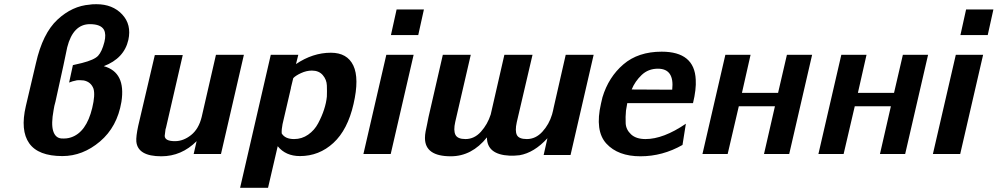

<svg xmlns="http://www.w3.org/2000/svg" viewBox="-20 -733 4749 914"><path d="M103 -228 151 -432Q183 -574 253.5 -639.5Q324 -705 408 -711H407Q416 -713 439 -713Q516 -713 561.5 -664.5Q607 -616 591 -543Q571 -455 474 -418Q580 -389 558 -248Q538 -129 456 -59.5Q374 10 277 10Q162 10 119 -51Q76 -112 103 -228ZM309 -340 327 -423Q337 -426 370 -433Q429 -448 447 -467.5Q465 -487 477 -533Q486 -570 475 -591Q460 -618 408 -618Q328 -618 300 -508L282 -422L244 -249Q238 -229 235 -208Q223 -143 233 -110Q243 -77 271 -74Q298 -72 318 -79Q391 -103 419 -219Q434 -281 425 -311Q413 -343 379 -350Q360 -352 347 -351Q322 -346 309 -340Z M638 -134 717 -471H850L770 -124L768 -118Q764 -89 764 -86Q765 -61 813 -61Q853 -61 889.5 -90Q926 -119 940 -176L1008 -472H1141L1032 0H902L916 -61Q844 11 748 11Q636 11 629 -59Q627 -83 638 -134Z M1123 161 1269 -472H1400L1389 -428Q1469 -482 1555 -482Q1633 -482 1662 -421Q1691 -360 1663 -238Q1635 -115 1567 -52.5Q1499 10 1408 10Q1340 10 1302 -37L1256 161ZM1376 -361Q1373 -346 1365 -316V-315V-314L1325 -142Q1320 -117 1321 -98Q1337 -71 1380 -71Q1417 -71 1447 -92Q1477 -113 1494.5 -146Q1512 -179 1522.5 -211Q1533 -243 1536 -273Q1537 -298 1536 -326Q1535 -354 1516.5 -375.5Q1498 -397 1465 -397Q1439 -397 1413 -385Q1387 -373 1376 -361Z M1841 -566 1868 -688H1998L1971 -566ZM1710 0 1819 -472H1949L1840 0Z M2806 -472 2696 5H2568L2586 -75Q2523 -6 2453 6Q2426 9 2406 8Q2298 3 2298 -79Q2226 11 2126 11Q2003 11 2003 -76Q2003 -91 2006 -107Q2009 -123 2013.5 -143Q2018 -163 2020 -176L2088 -472H2221L2147 -152Q2138 -112 2148 -91.5Q2158 -71 2196 -71Q2238 -71 2269.5 -106Q2301 -141 2316 -188L2381 -472H2515L2440 -151Q2431 -110 2440.5 -90.5Q2450 -71 2488 -71Q2530 -71 2562 -106Q2594 -141 2608 -188Q2610 -194 2612.5 -205.5Q2615 -217 2616 -222L2673 -472Z M2841 -240Q2846 -262 2848 -270Q2877 -366 2947.5 -426.5Q3018 -487 3130 -487Q3286 -487 3292 -354Q3295 -308 3279 -242H2966Q2966 -240 2963.5 -227Q2961 -214 2960 -207Q2957 -176 2958.5 -146Q2960 -116 2984 -93.5Q3008 -71 3053 -71Q3138 -71 3245 -144L3229 -43Q3134 11 3029 11Q2922 11 2866.5 -49.5Q2811 -110 2841 -240ZM2987 -307 3180 -306Q3191 -406 3112 -406Q3066 -406 3034.5 -376Q3003 -346 2987 -307Z M3324 0 3433 -472H3553L3512 -291H3684L3726 -472H3846L3737 0H3617L3669 -227H3497L3444 0Z M3876 0 3985 -472H4105L4064 -291H4236L4278 -472H4398L4289 0H4169L4221 -227H4049L3996 0Z M4552 -566 4579 -688H4709L4682 -566ZM4421 0 4530 -472H4660L4551 0Z"/></svg>

Font: Coval
Style: ExtraBold Italic
Weight: 800
Foundry: Context Ltd
Version: Version 001.000